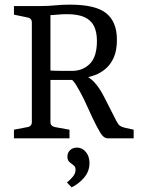

<svg xmlns="http://www.w3.org/2000/svg" viewBox="-20 -595 607 826"><path d="M40 0V-37L97 -48Q117 -51 117 -70V-498Q117 -517 97 -520L40 -532V-569H157Q189 -569 217 -572Q245 -575 281 -575Q391 -575 437 -538Q483 -501 483 -424Q483 -377 469 -346.5Q455 -316 433 -298Q411 -280 387.5 -271.5Q364 -263 345 -260L312 -251Q272 -251 236.5 -251Q201 -251 183 -251V-293Q198 -291 220 -290.5Q242 -290 262.5 -290Q283 -290 292 -290Q338 -291 367.5 -321.5Q397 -352 397 -419Q397 -456 385 -481.5Q373 -507 345 -520.5Q317 -534 268 -534Q246 -534 226.5 -532Q207 -530 197 -530V-70Q197 -52 218 -48L279 -37V0ZM443 0Q426 0 411.5 -24Q397 -48 378 -88L342 -166Q324 -203 307 -230Q290 -257 272 -264L334 -276Q366 -263 387 -240Q408 -217 428 -178L482 -72Q489 -59 496 -54Q503 -49 515 -46L555 -37V0ZM365 106Q365 142 342 169Q319 196 288 211L268 190Q282 179 293.5 165Q305 151 305 136Q305 123 299 118.5Q293 114 289 110Q282 106 276 99Q270 92 270 78Q270 62 281.5 51Q293 40 311 40Q334 40 349.5 59Q365 78 365 106Z"/></svg>

Font: Rasa
Style: Regular
Weight: 400
Designer: Anna Giedrys (Yrsa+Rasa design), David Brezina (Yrsa art-direction, Rasa art-direction, design)
Foundry: Rosetta Type Foundry
Version: Version 2.004